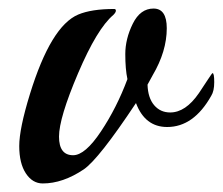

<svg xmlns="http://www.w3.org/2000/svg" viewBox="-20 -422 521 449"><path d="M474 -198Q433 -125 371 -125Q319 -125 298 -181Q211 -50 176 -26Q127 7 80 7Q56 7 40.5 -16.5Q25 -40 25 -80.5Q25 -121 50 -202Q99 -361 163 -388Q194 -401 247 -401Q251 -401 251 -397Q251 -393 245 -387Q207 -355 162.5 -250.5Q118 -146 118 -102.5Q118 -59 151 -59Q179 -59 216 -114.5Q253 -170 278 -237Q273 -260 273 -295.5Q273 -331 290.5 -366.5Q308 -402 339 -402Q370 -402 370 -356Q370 -302 337 -246Q328 -230 325 -224Q326 -193 340.5 -176Q355 -159 378 -159Q414 -159 445 -204Q457 -222 466.5 -236.5Q476 -251 477 -251Q481 -251 481 -230Q481 -209 474 -198Z"/></svg>

Font: Playball
Style: Regular
Weight: 400
Designer: Robert E. Leuschke
Foundry: Robert E. Leuschke
Version: Version 1.001